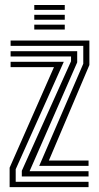

<svg xmlns="http://www.w3.org/2000/svg" viewBox="-20 -766 405 786"><path d="M140.5 -86.9 320.9 -505V-578.3H23.4V-600H345.9V-499.8L180 -108.7H342.5V-86.9ZM19.4 0V-79.5L201 -491.3H23.4V-513.1H241.2L44.3 -73.2V-21.7H342.5V0ZM69.3 -43.5V-66.8L270.8 -515.2V-534.8H23.4V-556.5H296V-510.6L101.1 -65.2H342.5V-43.5ZM120.3 -725.5V-745.6H245.1V-725.5ZM120.3 -645V-665.1H245.1V-645ZM120.3 -685.2V-705.4H245.1V-685.2Z"/></svg>

Font: Big Shoulders Inline Thin
Style: Regular
Weight: 100
Designer: Patric King
Foundry: XO Type Co
Version: Version 2.002